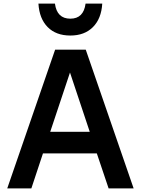

<svg xmlns="http://www.w3.org/2000/svg" viewBox="-20 -1039 776 1059"><path d="M284 -765H453L717 0H579L514 -193H217L153 0H20ZM475 -312 366 -639 257 -312ZM368 -843Q289 -843 243 -889.5Q197 -936 192 -1019H283Q294 -936 368 -936Q441 -936 452 -1019H544Q539 -936 492.5 -889.5Q446 -843 368 -843Z"/></svg>

Font: Application Semibold
Style: Regular
Weight: 600
Designer: Wei Huang
Foundry: Wei Huang
Version: Version 0.012